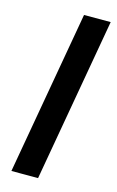

<svg xmlns="http://www.w3.org/2000/svg" viewBox="-111 -746 483 793"><g transform="rotate(15 131.0 -350.0)"><path d="M23 0 146 -700H260L137 0Z"/></g></svg>

Font: Cabin SemiCondensedSemiBold
Style: Italic
Weight: 600
Width: 4
Italic angle: -10°
Designer: Pablo Impallari
Foundry: Pablo Impallari. http://www.impallari.com Igino Marini. http://www.ikern.com
Version: Version 3.001